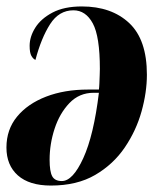

<svg xmlns="http://www.w3.org/2000/svg" viewBox="-28 -566 503 596"><path d="M226 -546Q318 -546 373 -494.5Q428 -443 428 -334Q428 -280 411.5 -220.5Q395 -161 359.5 -108.5Q324 -56 267.5 -23Q211 10 130 10Q63 10 27.5 -21.5Q-8 -53 -8 -108Q-8 -164 25 -204Q58 -244 115 -266Q172 -288 245 -288H279Q280 -294 280.5 -307Q281 -320 281.5 -333Q282 -346 282 -352Q282 -453 260 -493.5Q238 -534 200 -534Q155 -534 127.5 -491Q100 -448 82 -380Q75 -383 69.5 -392.5Q64 -402 64 -424Q64 -452 81.5 -480Q99 -508 135 -527Q171 -546 226 -546ZM263 -278Q218 -278 187.5 -246Q157 -214 141.5 -166.5Q126 -119 126 -70Q126 -34 134 -19Q142 -4 164 -4Q198 -4 230.5 -75Q263 -146 279 -278Z"/></svg>

Font: Noto Serif Display ExtraCondensed ExtraBold
Style: Italic
Weight: 800
Width: 2
Italic angle: -12°
Designer: Monotype Design Team
Foundry: Monotype Imaging Inc.
Version: Version 2.009